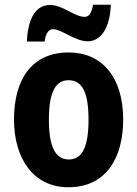

<svg xmlns="http://www.w3.org/2000/svg" viewBox="-20 -779 579 809"><path d="M93 -604H168C173 -643 188 -656 203 -656C240 -656 296 -605 349 -605C403 -605 443 -657 447 -759H372C366 -724 355 -708 337 -708C293 -708 245 -758 191 -758C120 -758 97 -682 93 -604ZM499 -275C499 -457 407 -558 270 -558C114 -558 39 -445 39 -275C39 -112 120 10 268 10C428 10 499 -115 499 -275ZM186 -274C186 -385 211 -441 269 -441C329 -441 353 -385 353 -275C353 -165 329 -107 270 -107C211 -107 186 -166 186 -274Z"/></svg>

Font: Noto Sans Bengali Condensed
Style: Bold
Weight: 700
Width: 3
Designer: Joana Ranito - Universal Thirst; Jelle Bosma - Monotype Design Team
Foundry: Universal Thirst ehf.
Version: Version 3.000